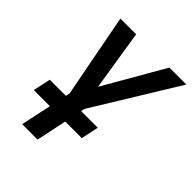

<svg xmlns="http://www.w3.org/2000/svg" viewBox="-200 -833 951 951"><g transform="rotate(45 275.5 -357.0)"><path d="M115.2 0 149.4 -160.2H36.6L56.2 -252.4H168.9L173.8 -272.9L89.4 -713.9H199.7L250 -397L432.6 -713.9H551.3L280.8 -272.9L275.9 -252.4H392.6L373 -160.2H256.8L223.1 0Z"/></g></svg>

Font: Open Sans SemiCondensed SemiBold
Style: Italic
Weight: 600
Width: 4
Italic angle: -12°
Designer: Monotype Design Team
Foundry: Monotype Imaging Inc.
Version: Version 3.000